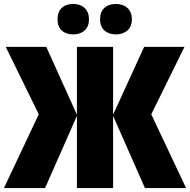

<svg xmlns="http://www.w3.org/2000/svg" viewBox="-29 -951 961 971"><path d="M0 -714H205L360 -371V-714H543V-371L700 -714H904L736 -373L912 0H704L543 -365V0H360V-365L199 0H-9L167 -373ZM341 -931Q377 -931 399 -910.5Q421 -890 421 -853Q421 -817 399 -797Q377 -777 341 -777Q305 -777 283.5 -796.5Q262 -816 262 -853Q262 -891 283.5 -911Q305 -931 341 -931ZM557 -931Q593 -931 615.5 -910.5Q638 -890 638 -853Q638 -817 615.5 -797Q593 -777 557 -777Q521 -777 499 -797Q477 -817 477 -853Q477 -891 499 -911Q521 -931 557 -931Z"/></svg>

Font: Noto Sans Display Black Narrow
Style: Regular
Weight: 900
Width: 4
Designer: Monotype Design team
Foundry: Monotype Imaging Inc.
Version: Version 1.000